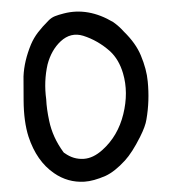

<svg xmlns="http://www.w3.org/2000/svg" viewBox="-54 -821 782 875"><g transform="rotate(-5 337.0 -383.0)"><path d="M395 -13Q338 6 297 5Q221 3 162 -46Q88 -107 61 -221Q45 -291 53 -389Q61 -487 62 -497Q71 -567 109 -640Q124 -668 145.5 -691.5Q167 -715 198 -741Q212 -753 228.5 -758Q245 -763 270 -767Q383 -786 491 -708Q516 -687 536 -660Q585 -603 603 -546Q624 -480 624 -425Q625 -336 603 -253Q596 -223 567 -176Q525 -108 489 -75Q439 -29 395 -13ZM176 -542Q152 -467 156 -384Q154 -341 161 -285Q170 -209 213 -138Q215 -134 219 -132Q256 -100 303 -99Q346 -98 391 -132Q467 -189 500 -286Q533 -383 515 -472Q502 -536 465 -577Q414 -631 349 -658Q294 -680 245 -642Q199 -606 176 -542Z"/></g></svg>

Font: LXGW WenKai & Jojoba
Style: Regular
Weight: 400
Designer: LXGW / Fontworks Inc.
Foundry: LXGW / Fontworks Inc.
Version: Version 1.501;January 22, 2025;FontCreator 15.0.0.2927 64-bi